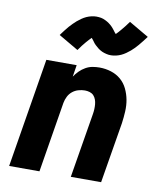

<svg xmlns="http://www.w3.org/2000/svg" viewBox="-86 -847 772 917"><g transform="rotate(10 300.0 -389.0)"><path d="M21 0 108 -530H255L246 -473Q256 -488 269 -501Q282 -514 298 -523Q314 -532 331 -535Q348 -538 365 -538Q394 -538 421 -529.5Q448 -521 468.5 -503.5Q489 -486 501 -461Q513 -436 518 -409Q523 -382 521.5 -353Q520 -324 516 -295L467 0H320L372 -314Q374 -326 374.5 -338Q375 -350 374 -361.5Q373 -373 369 -384Q365 -395 357.5 -403Q350 -411 338.5 -414.5Q327 -418 315 -418Q300 -418 284 -413.5Q268 -409 255 -398.5Q242 -388 234.5 -373Q227 -358 224 -342L168 0ZM246 -602 150 -658Q160 -671 168.5 -682.5Q177 -694 185.5 -703.5Q194 -713 202 -721Q210 -729 218 -736Q226 -743 237.5 -751Q249 -759 260 -764Q271 -769 283.5 -772Q296 -775 308 -775Q313 -775 319 -774.5Q325 -774 330.5 -773Q336 -772 341.5 -770Q347 -768 352 -765.5Q357 -763 361.5 -760.5Q366 -758 370 -755Q374 -752 379 -748Q384 -744 387.5 -740Q391 -736 394.5 -732Q398 -728 400.5 -724.5Q403 -721 406 -717Q409 -713 413 -709Q420 -716 425 -721.5Q430 -727 437 -735.5Q444 -744 452.5 -754.5Q461 -765 470 -778L566 -722Q556 -709 547.5 -698Q539 -687 530.5 -677Q522 -667 514 -659Q506 -651 498 -644Q490 -637 478.5 -629Q467 -621 456 -616Q445 -611 432.5 -608Q420 -605 408 -605Q402 -605 396.5 -605.5Q391 -606 385.5 -607.5Q380 -609 374.5 -610.5Q369 -612 364 -614.5Q359 -617 354.5 -619.5Q350 -622 346 -625Q342 -628 337 -632.5Q332 -637 328 -640.5Q324 -644 321 -648Q318 -652 315.5 -655.5Q313 -659 309.5 -663.5Q306 -668 303 -671Q296 -664 291 -658.5Q286 -653 279 -645Q272 -637 263.5 -626Q255 -615 246 -602Z"/></g></svg>

Font: Iosevka Curly HvExObl
Style: Regular
Weight: 900
Width: 7
Italic angle: -9°
Monospace: yes
Designer: Belleve Invis
Foundry: Belleve Invis
Version: Version 11.1.0; ttfautohint (v1.8.3)